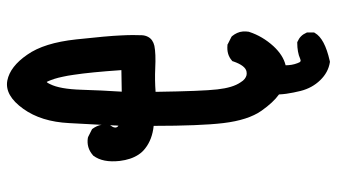

<svg xmlns="http://www.w3.org/2000/svg" viewBox="-224 -591 948 540"><g transform="rotate(-90 250.0 -321.0)"><path d="M168 -485.4Q162.6 -478.5 161.6 -473.6Q160.6 -468.8 162.1 -466.8Q163.6 -463.4 166.5 -461.9Q167 -464.8 167 -467.8Q167 -470.7 167.2 -473.6Q167.5 -476.6 167.5 -479.5Q167.5 -482.4 168 -485.4ZM168.9 -509.3Q171.4 -554.7 173.8 -600.6Q177.7 -679.2 213.9 -729.5Q251.5 -782.2 293.5 -774.4Q333 -766.6 366.2 -718.3Q382.8 -694.8 393.6 -660.4Q404.3 -626 409.2 -580.6Q418.9 -491.7 420.4 -454.6Q421.4 -435.5 421.4 -420.9Q421.4 -406.2 420.9 -395.5Q420.4 -386.7 416.7 -379.4Q413.1 -372.1 406.5 -367.4Q399.9 -362.8 391.1 -360.8Q369.1 -356.4 328.1 -358.4Q294.4 -359.9 261.7 -357.4Q262.7 -291.5 264.4 -248.3Q266.1 -205.1 268.6 -183.6Q271 -162.1 275.9 -145.8Q280.8 -129.4 288.6 -118.2Q293 -110.8 298.1 -106.9Q303.2 -103 307.9 -101.8Q312.5 -100.6 318.4 -101.6Q335.4 -104.5 347.2 -138.7L348.1 -141.6L350.1 -143.1Q366.7 -157.7 392.6 -155.3H394.5L396 -154.3L415.5 -144.5L417 -143.6L418.5 -142.1Q423.8 -135.7 427.2 -128.2Q430.7 -120.6 431.4 -112.3Q432.1 -104 430.7 -95.2L430.2 -94.2V-93.8Q418 -56.6 390.1 -25.9Q364.7 1.5 336.4 8.3Q336.4 26.4 342.3 41.5Q344.7 48.8 347.4 50Q350.1 51.3 354.5 49.3Q364.3 44.9 375.5 43Q386.7 41 399.4 41H401.4L403.3 42Q420.4 49.3 427.7 66.4L428.7 68.4V70.3V85.9V88.4L427.2 90.8Q411.6 118.2 349.1 132.3L347.2 132.8H345.2Q316.4 128.4 294.4 105.5Q272.5 83 264.2 50.3Q261.7 40.5 259.8 30.5Q257.8 20.5 256.3 10.3Q254.9 0 254.4 -10.3Q231.9 -26.4 208.5 -59.6Q182.1 -97.2 173.8 -167Q169.9 -199.7 168 -249Q166 -298.3 166 -362.8Q127.9 -366.7 102.5 -386.7Q92.3 -394.5 85.2 -405.3Q78.1 -416 73.7 -429.2Q69.3 -442.4 67.4 -458Q62 -505.9 82 -532.2L82.5 -533.2L83.5 -533.7Q104.5 -552.2 132.3 -547.9L133.8 -547.4L135.3 -546.9L154.8 -537.1L156.7 -536.1L158.2 -534.2Q162.1 -528.8 165 -522.5Q168 -516.1 168.9 -509.3ZM322.8 -453.6Q316.9 -540 309.6 -587.9Q308.6 -596.2 307.1 -604Q305.7 -611.8 304.2 -618.4Q302.7 -625 301.3 -631.1Q299.8 -637.2 298.1 -642.3Q296.4 -647.5 294.7 -651.9Q293 -656.2 291.5 -659.7Q290.5 -662.1 289.6 -663.6Q288.6 -663.1 287.8 -662.1Q287.1 -661.1 286.4 -659.9Q285.6 -658.7 284.9 -657.2Q284.2 -655.8 283.2 -653.8Q269.5 -626.5 267.6 -566.4Q266.6 -538.1 265.4 -509.5Q264.2 -481 262.2 -452.6Z"/></g></svg>

Font: NaikaiFont
Style: Bold
Weight: 700
Version: Version 1.89